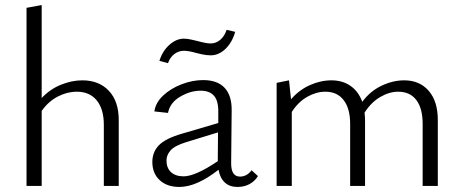

<svg xmlns="http://www.w3.org/2000/svg" viewBox="-20 -736 1833 760"><path d="M450 -261V0H391V-242Q391 -304 363 -338.5Q335 -373 284 -373Q246 -373 209 -354Q172 -335 145 -297V0H85V-705L145 -716V-348Q178 -383 221 -400.5Q264 -418 306 -418Q372 -418 411 -376.5Q450 -335 450 -261Z M645 -486 611 -495Q623 -534 650.5 -558.5Q678 -583 708 -583Q722 -583 738.5 -579Q755 -575 760 -574Q796 -564 814 -564Q835 -564 852 -578.5Q869 -593 877 -618L911 -610Q899 -568 872.5 -542.5Q846 -517 814 -517Q797 -517 779.5 -521Q762 -525 758 -526Q727 -535 708 -535Q687 -535 670 -522Q653 -509 645 -486ZM1001 -39Q989 -19 968 -7.5Q947 4 920 4Q889 4 870 -13.5Q851 -31 845 -64Q758 4 690 4Q641 4 612 -23Q583 -50 583 -95Q583 -134 609 -161Q635 -188 701 -207L844 -249V-290Q845 -336 827.5 -356.5Q810 -377 774 -377Q734 -377 693.5 -353.5Q653 -330 645 -289L591 -295Q596 -330 626 -358Q656 -386 699 -402.5Q742 -419 784 -419Q841 -419 869.5 -388Q898 -357 897 -298L895 -89Q895 -37 930 -37Q957 -37 976 -62ZM707 -38Q753 -38 842 -98L843 -212L716 -173Q671 -159 655 -140.5Q639 -122 639 -101Q639 -71 657 -54.5Q675 -38 707 -38Z M1713 -261V0H1653V-246Q1653 -307 1628 -340Q1603 -373 1556 -373Q1521 -373 1485 -352Q1449 -331 1423 -290Q1425 -272 1425 -261V0H1366V-246Q1366 -306 1340.5 -339.5Q1315 -373 1268 -373Q1232 -373 1196.5 -353Q1161 -333 1135 -293V0H1075V-408L1124 -418L1132 -343Q1164 -380 1206.5 -399Q1249 -418 1292 -418Q1336 -418 1367.5 -396Q1399 -374 1414 -333Q1445 -375 1490 -396.5Q1535 -418 1580 -418Q1641 -418 1677 -376.5Q1713 -335 1713 -261Z"/></svg>

Font: Isabella Sans
Style: Regular
Weight: 400
Designer: Original fonts by Christian Thalmann (Catharsis Fonts), Modifications by Cristiano Sobral
Version: Version 0.002;July 12, 2020;FontCreator 13.0.0.2655 64-bit; 